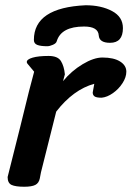

<svg xmlns="http://www.w3.org/2000/svg" viewBox="-20 -694 501 731"><path d="M448 -587Q448 -531 399 -531Q358 -531 356 -559Q354 -593 300 -593Q213 -593 196 -537Q194 -529 181.5 -523.5Q169 -518 160 -518Q135 -518 122 -523Q109 -528 109 -542Q109 -665 306 -674Q365 -674 406.5 -652Q448 -630 448 -587ZM72 17Q39 17 24 10Q9 3 9 -20L57 -211Q97 -376 110 -421L85 -451Q82 -454 82 -458Q82 -468 104 -474.5Q126 -481 165 -481Q200 -481 212 -461.5Q224 -442 227 -411L220 -385Q252 -424 294.5 -449.5Q337 -475 370 -475Q413 -475 437 -460Q461 -445 461 -421Q461 -400 446.5 -377.5Q432 -355 410 -339.5Q388 -324 367 -322Q347 -322 340 -327Q333 -332 333 -342L339 -375Q259 -353 194 -269L136 -38Q135 -32 131.5 -14.5Q128 3 114.5 10Q101 17 72 17Z"/></svg>

Font: Sriracha
Style: Regular
Weight: 400
Designer: Suppakit Chalermlarp
Version: Version 1.002g